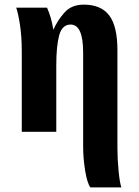

<svg xmlns="http://www.w3.org/2000/svg" viewBox="-20 -569 602 829"><path d="M370 240H504Q497 220 492 169Q487 118 487 69V-352Q487 -456 451.5 -502.5Q416 -549 342 -549Q289 -549 259 -515.5Q229 -482 211 -442H210Q202 -494 183 -536H50Q59 -510 66.5 -460Q74 -410 74 -346V0H223V-287Q223 -370 235.5 -416.5Q248 -463 285 -463Q339 -463 339 -342V64Q339 114 347.5 167Q356 220 370 240Z"/></svg>

Font: Noto Serif ExtraCondensed Extra
Style: Regular
Weight: 800
Width: 3
Designer: Monotype Design Team
Foundry: Monotype Imaging Inc.
Version: Version 1.002